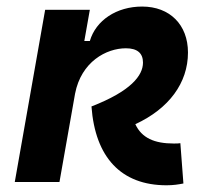

<svg xmlns="http://www.w3.org/2000/svg" viewBox="-20 -547 626 577"><path d="M480.5 9.8C501.5 9.8 516.1 7.3 531.2 4.4L522 -116.7C515.6 -115.7 511.7 -115.7 502 -115.7C444.3 -115.7 405.8 -132.3 386.7 -173.8C487.3 -220.2 544.9 -297.4 544.9 -389.2C544.9 -472.7 490.2 -527.3 407.2 -527.3C330.1 -527.3 268.1 -485.8 250 -423.8H233.4L250 -517.6H115.7L24.4 0H158.7L205.6 -265.6C224.1 -361.3 299.3 -401.9 358.4 -401.9C392.6 -401.9 409.7 -387.2 409.7 -358.9C409.7 -319.8 373 -272.9 254.9 -227.1C266.1 -74.2 343.8 9.8 480.5 9.8Z"/></svg>

Font: Cascadia Mono NF
Style: Bold Italic
Weight: 700
Italic angle: -10°
Monospace: yes
Designer: Aaron Bell
Foundry: Saja Typeworks
Version: Version 2404.023